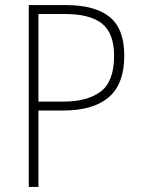

<svg xmlns="http://www.w3.org/2000/svg" viewBox="-20 -734 555 754"><path d="M239 -714Q353 -714 410.5 -667.5Q468 -621 468 -516Q468 -404 407 -352Q346 -300 229 -300H131V0H93V-714ZM235 -679H131V-335H228Q323 -335 375.5 -374.5Q428 -414 428 -515Q428 -603 381 -641Q334 -679 235 -679Z"/></svg>

Font: Noto Sans Armenian SemiCondensed ExtraLight
Style: Regular
Weight: 200
Width: 4
Designer: Monotype Design Team
Foundry: Monotype Imaging Inc.
Version: Version 2.008; ttfautohint (v1.8.4.7-5d5b)